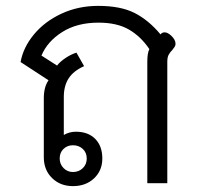

<svg xmlns="http://www.w3.org/2000/svg" viewBox="-20 -623 677 653"><path d="M129 -88V-289Q129 -327 145 -350L50 -412Q59 -462 95.5 -506Q132 -550 189 -576.5Q246 -603 314 -603Q390 -603 437.5 -579Q485 -555 526 -506Q531 -513 540 -513Q550 -513 562 -502Q577 -488 577 -474Q577 -468 573.5 -463Q570 -458 566 -453Q558 -445 553.5 -436.5Q549 -428 549 -413V0H481V-413Q481 -443 488 -456Q459 -499 418.5 -522.5Q378 -546 315 -546Q242 -546 191.5 -514Q141 -482 121 -434L174 -400Q184 -413 202.5 -425.5Q221 -438 240 -444L266 -398Q230 -382 213.5 -356.5Q197 -331 197 -293V-164Q216 -175 238 -175Q280 -175 304 -150.5Q328 -126 328 -84Q328 -43 300 -16.5Q272 10 228 10Q185 10 157 -17.5Q129 -45 129 -88ZM275 -84Q275 -104 261.5 -116.5Q248 -129 228 -129Q209 -129 196 -116.5Q183 -104 183 -84Q183 -65 196 -51.5Q209 -38 228 -38Q248 -38 261.5 -51Q275 -64 275 -84Z"/></svg>

Font: Niramit Light
Style: Regular
Weight: 300
Designer: Katatrad Aksorn Co.,Ltd.
Foundry: Cadson Demak Co.,Ltd.
Version: Version 1.000; ttfautohint (v1.6)